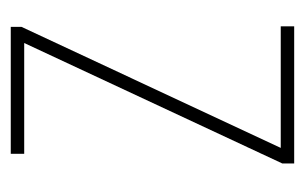

<svg xmlns="http://www.w3.org/2000/svg" viewBox="-125 -442 567 357"><g transform="rotate(-90 158.5 -263.5)"><path d="M288 0V-25H62L287 -507V-527H51V-502H257L33 -22V0Z"/></g></svg>

Font: Noto Sans Thai Looped Condensed Thin
Style: Regular
Weight: 100
Width: 3
Designer: Sasikarn Vongin, Ben Mitchell
Foundry: The Fontpad Ltd
Version: Version 1.001